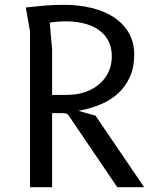

<svg xmlns="http://www.w3.org/2000/svg" viewBox="-20 -776 690 796"><path d="M196 -307V0H104.5V-645L87 -745Q120.5 -749 160.8 -752.5Q201 -756 244.5 -756Q307.5 -756 361 -742.8Q414.5 -729.5 453.5 -703.5Q492.5 -677.5 514.5 -638.8Q536.5 -600 536.5 -549.5Q536.5 -497 518.5 -457Q500.5 -417 469.5 -388.8Q438.5 -360.5 396 -342.8Q353.5 -325 305 -316.5L376 -296.5L577.5 0H466L264.5 -297.5Q259 -304.5 252 -305.8Q245 -307 241 -307ZM196 -573.5V-382.5H255Q300.5 -382.5 335.5 -395.2Q370.5 -408 394.5 -429.8Q418.5 -451.5 431 -480.2Q443.5 -509 443.5 -541.5Q443.5 -570 435.5 -592Q427.5 -614 413.5 -630Q399.5 -646 381 -657.2Q362.5 -668.5 341.8 -675Q321 -681.5 299.2 -684.5Q277.5 -687.5 257 -687.5Q236 -687.5 219.2 -686.2Q202.5 -685 186 -682Z"/></svg>

Font: B612 Mono
Style: Regular
Weight: 400
Version: Version 1.005